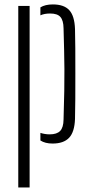

<svg xmlns="http://www.w3.org/2000/svg" viewBox="-20 -626 400 846"><path d="M60.5 200V-600H110.5V200ZM158 -40.5Q167 -37.5 177.2 -35.8Q187.5 -34 199 -34Q230.5 -34 245 -49Q259.5 -64 260 -99Q262.5 -173 263.2 -225.8Q264 -278.5 263.8 -321Q263.5 -363.5 262.5 -406Q261.5 -448.5 260 -501.5Q259.5 -536 246.2 -551.2Q233 -566.5 201 -566.5Q175.5 -566.5 158 -558.5V-593.5Q168.5 -600 182 -603.2Q195.5 -606.5 213 -606.5Q262 -606.5 285.2 -581.2Q308.5 -556 310.5 -498Q311.5 -465 311.8 -412.5Q312 -360 312 -301.5Q312 -243 311.8 -189.8Q311.5 -136.5 310.5 -102Q308.5 -44.5 284.5 -19Q260.5 6.5 211.5 6.5Q179 6.5 158 -7Z"/></svg>

Font: Big Shoulders Stencil Text ExtraLight
Style: Regular
Weight: 250
Version: Version 2.001